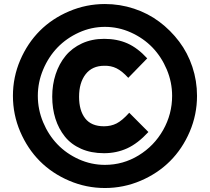

<svg xmlns="http://www.w3.org/2000/svg" viewBox="-20 -882 1054 964"><path d="M628.9 -315.9 725.1 -219.2Q671.9 -161.6 618.4 -137.2Q564.9 -112.8 502 -112.8Q437.5 -112.8 387.2 -135Q336.9 -157.2 305.7 -196.3Q274.4 -235.4 258.3 -286.1Q242.2 -336.9 242.2 -397Q242.2 -457 259.5 -509.5Q276.9 -562 309.3 -601.6Q341.8 -641.1 391.6 -664.1Q441.4 -687 502.9 -687Q568.4 -687 619.9 -664.1Q671.4 -641.1 719.2 -588.9L624 -491.2Q592.8 -525.4 564.9 -539.1Q537.1 -552.7 503.9 -551.8Q442.9 -551.8 409.9 -509.3Q377 -466.8 377 -396Q377 -327.1 407.7 -287.6Q438.5 -248 502 -248Q537.1 -248 565.2 -262.2Q593.3 -276.4 628.9 -315.9ZM844.2 -400.9Q844.2 -469.2 817.4 -533Q790.5 -596.7 745.4 -643.6Q700.2 -690.4 637.5 -718.8Q574.7 -747.1 506.8 -747.1Q439 -747.1 376.5 -718.8Q314 -690.4 268.8 -643.6Q223.6 -596.7 196.8 -533Q169.9 -469.2 169.9 -400.9Q169.9 -332 196.5 -268.3Q223.1 -204.6 268.3 -157.5Q313.5 -110.4 376 -82.3Q438.5 -54.2 506.8 -54.2Q598.1 -54.2 676 -101.8Q753.9 -149.4 799.1 -229.2Q844.2 -309.1 844.2 -400.9ZM969.2 -400.9Q969.2 -306.6 932.6 -220.9Q896 -135.3 834 -73.2Q772 -11.2 686.3 25.4Q600.6 62 506.8 62Q413.1 62 327.4 25.4Q241.7 -11.2 179.9 -73.2Q118.2 -135.3 81.5 -220.9Q44.9 -306.6 44.9 -400.9Q44.9 -494.6 81.5 -580.1Q118.2 -665.5 179.9 -727.3Q241.7 -789.1 327.4 -825.4Q413.1 -861.8 506.8 -861.8Q582 -861.8 652.6 -838.6Q723.1 -815.4 780 -772.7Q836.9 -730 879.6 -673.3Q922.4 -616.7 945.8 -546.4Q969.2 -476.1 969.2 -400.9Z"/></svg>

Font: Sinkin Sans 900 X Black
Style: Regular
Weight: 950
Designer: Keith Bates
Foundry: K-Type
Version: Sinkin Sans (version 1.0)  by Keith Bates   •   © 2014   www